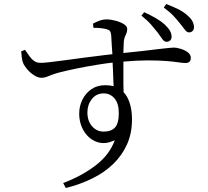

<svg xmlns="http://www.w3.org/2000/svg" viewBox="-20 -859 1040 960"><path d="M86 -602 105 -610Q117 -593 127 -578.5Q137 -564 150 -554.5Q163 -545 180 -545Q193 -544 226.5 -548Q260 -552 306.5 -558Q353 -564 403 -571Q453 -578 499 -583Q522 -586 542 -588Q540 -610 539 -630Q537 -660 536 -683Q534 -698 529.5 -704Q525 -710 513 -713Q503 -716 486 -718Q469 -720 447 -720L445 -741Q458 -748 476 -755Q494 -762 513 -762Q533 -762 557.5 -755.5Q582 -749 599 -738.5Q616 -728 616 -715Q616 -698 608.5 -684Q601 -670 599 -651Q598 -633 597 -599Q597 -597 597 -594Q652 -600 692 -604Q740 -610 771.5 -613.5Q803 -617 821 -619Q839 -621 847 -621Q865 -621 885 -614.5Q905 -608 919.5 -597Q934 -586 934 -570Q934 -556 927 -550Q920 -544 906 -544Q894 -544 871 -547.5Q848 -551 811 -554Q774 -557 718 -557Q667 -557 597 -551Q597 -538 597 -524Q597 -482 597 -438Q598 -417 598 -398Q616 -379 626 -351Q640 -313 640 -262Q640 -193 615.5 -138Q591 -83 547 -40Q503 3 442 33Q381 63 309 81L296 56Q387 22 457 -31Q527 -84 554 -158Q506 -135 465.5 -149Q425 -163 400.5 -202Q376 -241 376 -292Q376 -328 392 -360.5Q408 -393 437 -413Q466 -433 507 -433Q529 -433 548 -428Q548 -437 547 -449Q546 -474 545 -505Q544 -525 543 -546Q508 -542 471 -536Q414 -527 363.5 -516.5Q313 -506 278 -497Q255 -491 239.5 -485Q224 -479 212.5 -474.5Q201 -470 187 -470Q171 -470 151.5 -482Q132 -494 117 -511.5Q102 -529 96 -543Q91 -555 89 -571.5Q87 -588 86 -602ZM498 -201Q536 -201 555 -221.5Q574 -242 574 -294Q574 -342 552.5 -367Q531 -392 499 -392Q461 -392 439 -363.5Q417 -335 417 -297Q417 -254 440.5 -227.5Q464 -201 498 -201ZM767 -698Q751 -718 733.5 -738Q716 -758 687 -781L701 -798Q734 -783 759.5 -768Q785 -753 803 -737Q822 -719 830 -704.5Q838 -690 838 -676Q838 -663 830.5 -656.5Q823 -650 812 -650Q801 -650 791 -664.5Q781 -679 767 -698ZM879 -743Q863 -763 846 -781Q829 -799 799 -821L811 -839Q847 -825 872 -812.5Q897 -800 916 -783Q935 -767 942.5 -752Q950 -737 950 -723Q950 -711 943 -704Q936 -697 925 -697Q914 -697 904 -711Q894 -725 879 -743Z"/></svg>

Font: Early Summer Mincho
Style: Regular
Weight: 400
Designer: GuiWonder
Version: Version 1.002